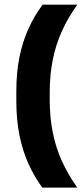

<svg xmlns="http://www.w3.org/2000/svg" viewBox="-20 -696 366 840"><path d="M197.5 -290.4V-260.6Q197.5 -183.5 210.7 -117.1Q223.9 -50.8 250.7 8.5Q277.6 67.8 318.2 124.8H165Q128.9 75.5 103.5 18.4Q78.1 -38.6 64.7 -106.2Q51.4 -173.8 51.4 -254.8V-296.1Q51.4 -377.2 64.8 -444.6Q78.2 -512 103.9 -569.1Q129.6 -626.2 166.4 -675.5H318.2Q277.6 -619 250.7 -559.5Q223.9 -500 210.7 -433.8Q197.5 -367.6 197.5 -290.4Z"/></svg>

Font: Anek Gujarati Medium
Style: Regular
Weight: 500
Designer: Mrunmayee Ghaisas (Gujarati), Yesha Goshar (Latin)
Foundry: Ek Type
Version: Version 1.003